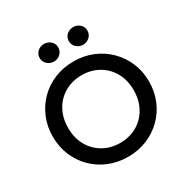

<svg xmlns="http://www.w3.org/2000/svg" viewBox="-204 -1087 1239 1274"><g transform="rotate(-30 416.0 -450.0)"><path d="M416 15Q337 15 269.8 -12.8Q202.5 -40.5 152.8 -90Q103 -139.5 75.2 -206Q47.5 -272.5 47.5 -350Q47.5 -428 75.2 -494.5Q103 -561 152.8 -610.5Q202.5 -660 269.8 -687.5Q337 -715 416 -715Q494.5 -715 561.5 -687Q628.5 -659 678.5 -609Q728.5 -559 756.2 -492.8Q784 -426.5 784 -350Q784 -272.5 756.2 -206Q728.5 -139.5 678.5 -90Q628.5 -40.5 561.5 -12.8Q494.5 15 416 15ZM416 -91Q469 -91 514.8 -109.2Q560.5 -127.5 594.5 -161.8Q628.5 -196 647.8 -243.8Q667 -291.5 667 -350Q667 -428.5 633.8 -486.8Q600.5 -545 543.5 -577Q486.5 -609 416 -609Q363 -609 317.2 -590.8Q271.5 -572.5 237.2 -538.5Q203 -504.5 183.8 -456.8Q164.5 -409 164.5 -350Q164.5 -271.5 198 -213.2Q231.5 -155 288.2 -123Q345 -91 416 -91ZM304.5 -778.5Q276 -778.5 254.5 -797.5Q233 -816.5 233 -846.5Q233 -866 243 -881.2Q253 -896.5 269.2 -905Q285.5 -913.5 304.5 -913.5Q332 -913.5 353.5 -895Q375 -876.5 375 -846.5Q375 -826.5 365.2 -811.2Q355.5 -796 339.2 -787.2Q323 -778.5 304.5 -778.5ZM527.5 -778.5Q499.5 -778.5 478 -797.5Q456.5 -816.5 456.5 -846.5Q456.5 -866 466.2 -881Q476 -896 492.2 -904.8Q508.5 -913.5 527.5 -913.5Q555.5 -913.5 577 -895Q598.5 -876.5 598.5 -846.5Q598.5 -826.5 588.5 -811.2Q578.5 -796 562.2 -787.2Q546 -778.5 527.5 -778.5Z"/></g></svg>

Font: Geologica EX
Style: Regular
Weight: 400
Designer: Sindre Bremnes, Frode Helland
Foundry: Monokrom Skriftforlag AS
Version: Version 1.010;gftools[0.9.28]